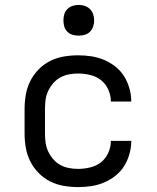

<svg xmlns="http://www.w3.org/2000/svg" viewBox="-20 -753 640 781"><path d="M298 8Q268 8 239 3Q210 -2 184 -15Q158 -28 137 -49.5Q116 -71 103 -97Q90 -123 85 -152Q80 -181 80 -210V-310Q80 -339 85 -368Q90 -397 103 -423Q116 -449 137 -470.5Q158 -492 184 -505Q210 -518 239 -523Q268 -528 298 -528Q325 -528 351.5 -524Q378 -520 403 -509.5Q428 -499 449.5 -482Q471 -465 485 -442.5Q499 -420 506.5 -393.5Q514 -367 514 -340H431Q431 -365 420.5 -388.5Q410 -412 391 -427Q372 -442 347 -448Q322 -454 298 -454Q279 -454 260.5 -450.5Q242 -447 225.5 -438Q209 -429 196.5 -414.5Q184 -400 176 -383Q168 -366 165.5 -347.5Q163 -329 163 -310V-210Q163 -191 165.5 -172.5Q168 -154 176 -137Q184 -120 196.5 -105.5Q209 -91 225.5 -82Q242 -73 260.5 -69.5Q279 -66 298 -66Q322 -66 347 -72Q372 -78 391 -93Q410 -108 420.5 -131.5Q431 -155 431 -180H514Q514 -153 506.5 -126.5Q499 -100 485 -77.5Q471 -55 449.5 -38Q428 -21 403 -10.5Q378 0 351.5 4Q325 8 298 8ZM300 -608Q287 -608 275 -611.5Q263 -615 254 -624Q245 -633 241.5 -645Q238 -657 238 -670Q238 -683 241.5 -695Q245 -707 254 -716Q263 -725 275 -729Q287 -733 300 -733Q313 -733 325 -729Q337 -725 346 -716Q355 -707 359 -695Q363 -683 363 -670Q363 -657 359 -645Q355 -633 346 -624Q337 -615 325 -611.5Q313 -608 300 -608Z"/></svg>

Font: Iosevka Fixed Extended
Style: Regular
Weight: 400
Width: 7
Monospace: yes
Designer: Belleve Invis
Foundry: Belleve Invis
Version: Version 24.1.1; ttfautohint (v1.8.4)